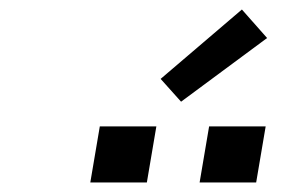

<svg xmlns="http://www.w3.org/2000/svg" viewBox="-20 -995 640 404"><path d="M400 -611 420 -729H539L519 -611ZM170 -611 190 -729H309L289 -611ZM361 -781 318 -829 489 -975 542 -915Z"/></svg>

Font: Iosevka SS04 Extended Oblique
Style: Regular
Weight: 400
Width: 7
Italic angle: -9°
Monospace: yes
Designer: Belleve Invis
Foundry: Belleve Invis
Version: Version 19.0.0; ttfautohint (v1.8.4)